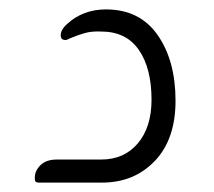

<svg xmlns="http://www.w3.org/2000/svg" viewBox="-20 -388 454 408"><path d="M197 0H62Q54 0 54 -7V-11Q54 -25 66 -37Q78 -49 101 -49H195Q244 -49 273 -83.5Q302 -118 302 -176Q302 -243 275 -282Q248 -321 195 -321Q175 -322 159.5 -317.5Q144 -313 130 -307Q127 -306 124.5 -304.5Q122 -303 119 -303Q109 -303 109 -313Q109 -326 125 -339Q139 -352 159.5 -360Q180 -368 205 -368Q277 -368 315 -313.5Q353 -259 353 -174Q353 -92 309 -46Q265 0 197 0Z"/></svg>

Font: Zain Light
Style: Regular
Weight: 300
Designer: Zain,Boutros
Foundry: Mobile Telecommunications Company (Zain), 2024
Version: Version 1.51; ttfautohint (v1.8.4)